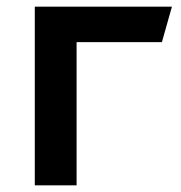

<svg xmlns="http://www.w3.org/2000/svg" viewBox="-20 -554 541 574"><path d="M464 -428 494 -534H84V0H209V-428Z"/></svg>

Font: Talent
Style: Bold
Weight: 600
Designer: Mike Powis
Version: Version 1.001;hotconv 1.0.109;makeotfexe 2.5.65596